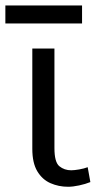

<svg xmlns="http://www.w3.org/2000/svg" viewBox="-37 -694 357 716"><path d="M217 2.5Q181.5 2.5 151 -11Q120.5 -24.5 102 -55.5Q83.5 -86.5 83.5 -139V-513H166V-141.5Q166 -89 184.5 -74Q203 -59 228.5 -59Q240 -59 258.5 -62.2Q277 -65.5 290 -70.5L300 -15Q281.5 -7.5 258 -2.5Q234.5 2.5 217 2.5ZM-17 -606.5V-673.5H269V-606.5Z"/></svg>

Font: Mooli
Style: Regular
Weight: 400
Designer: Vernon Adams
Foundry: Vernon Adams
Version: Version 1.000; ttfautohint (v1.8.4.7-5d5b);gftools[0.9.33]